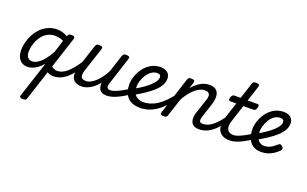

<svg xmlns="http://www.w3.org/2000/svg" viewBox="-116 -1302 3622 2267"><g transform="rotate(20 1695.5 -168.0)"><path d="M503 17Q472 17 444 5Q416 -7 404 -27L446 -96Q457 -78 479 -68Q501 -58 526 -58Q535 -58 537 -46.5Q539 -35 535.5 -20.5Q532 -6 523.5 5.5Q515 17 503 17ZM180 17Q137 17 106 -2.5Q75 -22 58.5 -59Q42 -96 42 -146Q42 -190 54.5 -241Q67 -292 92.5 -341Q118 -390 156.5 -430.5Q195 -471 247 -495Q299 -519 365 -519Q399 -519 431 -509Q463 -499 492 -481L494 -485Q499 -503 508.5 -509Q518 -515 538 -515Q569 -515 577.5 -505.5Q586 -496 579 -476L305 368Q301 381 291 387.5Q281 394 258 394Q242 394 228 387Q214 380 220 361L367 -90Q333 -50 299 -26.5Q265 -3 235 7Q205 17 180 17ZM132 -157Q132 -126 140.5 -105.5Q149 -85 166.5 -74Q184 -63 208 -63Q242 -63 278.5 -86.5Q315 -110 351 -154Q387 -198 421 -260L470 -415Q442 -429 417 -434.5Q392 -440 366 -440Q316 -440 277 -421Q238 -402 210.5 -370Q183 -338 165.5 -300Q148 -262 140 -224.5Q132 -187 132 -157Z M503 17Q489 17 482.5 5.5Q476 -6 478.5 -20.5Q481 -35 493 -46.5Q505 -58 526 -58Q556 -58 586.5 -71Q617 -84 648 -111.5Q679 -139 712.5 -180Q746 -221 781 -277Q790 -290 802 -289Q814 -288 820.5 -278.5Q827 -269 821 -257Q785 -187 747 -135Q709 -83 669.5 -49.5Q630 -16 588.5 0.5Q547 17 503 17Z M856 16Q802 16 770 -8Q738 -32 731.5 -76.5Q725 -121 744 -181L843 -483Q850 -503 859.5 -509Q869 -515 888 -515Q919 -515 927.5 -505.5Q936 -496 929 -476L830 -175Q818 -137 819 -112Q820 -87 836.5 -74.5Q853 -62 887 -62Q914 -62 943.5 -77Q973 -92 1003 -120Q1033 -148 1061.5 -186.5Q1090 -225 1113 -272L1182 -483Q1189 -503 1198.5 -509Q1208 -515 1227 -515Q1258 -515 1266.5 -505.5Q1275 -496 1268 -476L1160 -143Q1144 -95 1153 -76.5Q1162 -58 1194 -58Q1208 -58 1214 -46.5Q1220 -35 1217.5 -20.5Q1215 -6 1203 5.5Q1191 17 1170 17Q1141 17 1120.5 8.5Q1100 0 1088 -15Q1076 -30 1071 -49.5Q1066 -69 1066 -92L1068 -109Q1045 -79 1019 -56Q993 -33 965.5 -17Q938 -1 910.5 7.5Q883 16 856 16Z M1173 17Q1159 17 1152.5 5.5Q1146 -6 1148.5 -20.5Q1151 -35 1163 -46.5Q1175 -58 1196 -58Q1216 -58 1246.5 -69Q1277 -80 1317.5 -101Q1358 -122 1407 -154Q1420 -162 1430 -157Q1440 -152 1446 -140Q1452 -128 1449.5 -114Q1447 -100 1435 -92Q1375 -53 1328 -29Q1281 -5 1243 6Q1205 17 1173 17Z M1443 -167Q1499 -198 1544.5 -229Q1590 -260 1623 -290Q1656 -320 1674 -347.5Q1692 -375 1692 -399Q1692 -420 1681 -429.5Q1670 -439 1651 -439Q1607 -439 1573.5 -414.5Q1540 -390 1516.5 -352.5Q1493 -315 1481.5 -275.5Q1470 -236 1470 -207Q1470 -166 1481 -137.5Q1492 -109 1511.5 -92Q1531 -75 1555.5 -67Q1580 -59 1606 -59Q1620 -59 1625.5 -47.5Q1631 -36 1629.5 -20.5Q1628 -5 1619 6.5Q1610 18 1595 18Q1526 18 1478 -7Q1430 -32 1405 -82Q1380 -132 1380 -204Q1380 -251 1398.5 -305Q1417 -359 1453 -408Q1489 -457 1542.5 -488Q1596 -519 1665 -519Q1697 -519 1723.5 -507Q1750 -495 1765.5 -472Q1781 -449 1781 -415Q1781 -372 1758.5 -332Q1736 -292 1694.5 -253.5Q1653 -215 1596 -177Q1539 -139 1470 -100Z M1584 18Q1575 18 1571 6.5Q1567 -5 1569 -20.5Q1571 -36 1578.5 -47.5Q1586 -59 1598 -59Q1648 -59 1693 -73Q1738 -87 1778.5 -113.5Q1819 -140 1856.5 -177Q1894 -214 1930 -259Q1936 -266 1947.5 -261Q1959 -256 1967 -246.5Q1975 -237 1969 -230Q1931 -176 1890 -130.5Q1849 -85 1802.5 -52Q1756 -19 1702 -0.5Q1648 18 1584 18Z M2333 17Q2295 17 2271 4Q2247 -9 2235.5 -32.5Q2224 -56 2224.5 -86.5Q2225 -117 2236 -152L2300 -344Q2310 -374 2307.5 -395.5Q2305 -417 2289.5 -428.5Q2274 -440 2244 -440Q2214 -440 2182.5 -425Q2151 -410 2120.5 -383Q2090 -356 2061 -318.5Q2032 -281 2008 -235L1935 -11Q1931 2 1920.5 8.5Q1910 15 1887 15Q1871 15 1857 8Q1843 1 1850 -18L2000 -483Q2007 -503 2016.5 -509Q2026 -515 2045 -515Q2076 -515 2084.5 -505.5Q2093 -496 2086 -476L2062 -400Q2085 -429 2111 -451Q2137 -473 2164 -488.5Q2191 -504 2219 -511.5Q2247 -519 2275 -519Q2332 -519 2361 -493Q2390 -467 2393.5 -420Q2397 -373 2377 -311L2322 -143Q2306 -95 2314.5 -76.5Q2323 -58 2356 -58Q2370 -58 2376 -46.5Q2382 -35 2379.5 -20.5Q2377 -6 2365.5 5.5Q2354 17 2333 17Z M2333 17Q2319 17 2312.5 5.5Q2306 -6 2308.5 -20.5Q2311 -35 2323 -46.5Q2335 -58 2356 -58Q2387 -58 2418 -71Q2449 -84 2481 -110Q2513 -136 2546 -175.5Q2579 -215 2613 -268Q2622 -282 2633.5 -281Q2645 -280 2652 -270.5Q2659 -261 2654 -249Q2619 -181 2581.5 -131Q2544 -81 2503.5 -48Q2463 -15 2420.5 1Q2378 17 2333 17Z M2717 17Q2668 17 2633.5 0Q2599 -17 2581 -48Q2563 -79 2562 -121.5Q2561 -164 2578 -215L2645 -420H2566Q2555 -420 2551 -430Q2547 -440 2552 -460Q2558 -480 2568 -490Q2578 -500 2588 -500H2671L2735 -698Q2741 -718 2750.5 -724Q2760 -730 2780 -730Q2811 -730 2819.5 -720.5Q2828 -711 2821 -691L2759 -500H2885Q2896 -500 2900.5 -490.5Q2905 -481 2899 -460Q2894 -441 2884 -430.5Q2874 -420 2863 -420H2734L2664 -205Q2652 -169 2652 -141Q2652 -113 2662.5 -94.5Q2673 -76 2693 -67Q2713 -58 2741 -58Q2755 -58 2760.5 -46.5Q2766 -35 2764 -20.5Q2762 -6 2750 5.5Q2738 17 2717 17Z M2720 17Q2706 17 2699.5 5.5Q2693 -6 2695.5 -20.5Q2698 -35 2710 -46.5Q2722 -58 2743 -58Q2763 -58 2793.5 -69Q2824 -80 2864.5 -101Q2905 -122 2954 -154Q2967 -162 2977 -157Q2987 -152 2993 -140Q2999 -128 2996.5 -114Q2994 -100 2982 -92Q2922 -53 2875 -29Q2828 -5 2790 6Q2752 17 2720 17Z M3114 18Q3048 18 3007 -11.5Q2966 -41 2946.5 -91Q2927 -141 2927 -204Q2927 -251 2945 -305Q2963 -359 2998.5 -408Q3034 -457 3087.5 -488Q3141 -519 3212 -519Q3244 -519 3270.5 -507Q3297 -495 3312.5 -472Q3328 -449 3328 -415Q3328 -372 3305.5 -332Q3283 -292 3241.5 -253.5Q3200 -215 3143 -177Q3086 -139 3017 -100L2990 -167Q3046 -198 3091.5 -229Q3137 -260 3170 -290Q3203 -320 3221 -347.5Q3239 -375 3239 -399Q3239 -420 3228 -429.5Q3217 -439 3198 -439Q3152 -439 3118 -414.5Q3084 -390 3062 -352.5Q3040 -315 3028.5 -275.5Q3017 -236 3017 -207Q3017 -158 3031 -125.5Q3045 -93 3069 -77.5Q3093 -62 3124 -62Q3155 -62 3181 -71.5Q3207 -81 3230 -98Q3253 -115 3275 -134Q3288 -147 3301.5 -144.5Q3315 -142 3326 -131Q3339 -119 3340.5 -105.5Q3342 -92 3330 -79Q3296 -45 3260 -23Q3224 -1 3187.5 8.5Q3151 18 3114 18Z"/></g></svg>

Font: Playwrite HR
Style: Regular
Weight: 400
Designer: Veronika Burian, José Scaglione
Foundry: TypeTogether
Version: Version 1.002